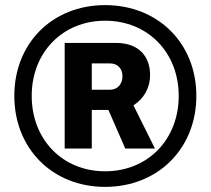

<svg xmlns="http://www.w3.org/2000/svg" viewBox="-20 -719 824 751"><path d="M391 12C598 12 748 -138 748 -344C748 -550 598 -699 391 -699C185 -699 36 -550 36 -344C36 -138 185 12 391 12ZM391 -49C225 -49 104 -173 104 -344C104 -514 225 -638 391 -638C558 -638 679 -514 679 -344C679 -173 558 -49 391 -49ZM233 -138H339V-289H404L470 -138H586L502 -307C541 -332 567 -373 567 -426C567 -500 521 -551 435 -551H233ZM339 -368V-471H410C439 -471 459 -452 459 -421C459 -388 438 -368 410 -368Z"/></svg>

Font: Archivo ExtraBold
Style: Regular
Weight: 800
Designer: Hector Gatti
Foundry: Omnibus-Type
Version: Version 2.001